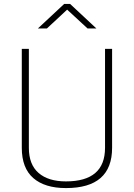

<svg xmlns="http://www.w3.org/2000/svg" viewBox="-20 -949 682 978"><path d="M127 -196Q127 -111 176.5 -68Q226 -25 316 -25Q515 -25 515 -196V-700H551V-196Q551 9 316 9Q208 9 149.5 -42Q91 -93 91 -196V-700H127ZM173 -804 307 -929H337L471 -804H426L322 -900L219 -804Z"/></svg>

Font: TitilliumMaps29L
Style: 1 wt
Weight: 100
Designer: Campivisivi
Foundry: Accademia di Belle Arti di Urbino and students of MA course of Visual design
Version: Version 001.001